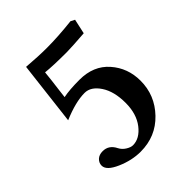

<svg xmlns="http://www.w3.org/2000/svg" viewBox="-177 -721 844 844"><g transform="rotate(-45 245.0 -299.0)"><path d="M315.9 -186Q315.9 -256.8 286.9 -300.5Q257.8 -344.2 219.2 -344.2Q163.1 -344.2 83 -310.1L118.2 -606.9Q189.9 -601.1 242.2 -601.1Q311 -601.1 397.9 -610.8L417 -601.1L401.9 -532.2Q325.7 -526.4 291 -525.9Q205.1 -525.9 160.2 -530.8Q158.2 -507.8 155.5 -486.3Q152.8 -464.8 149.4 -438Q146 -411.1 144 -393.1Q182.1 -400.9 244.1 -400.9Q331.1 -400.9 381.1 -344Q431.2 -287.1 431.2 -208Q431.2 -118.2 368.2 -52.5Q305.2 13.2 210.9 13.2Q156.7 13.2 101.3 -11Q45.9 -35.2 45.9 -64.9Q45.9 -82 58.8 -94.5Q71.8 -106.9 94.2 -106.9Q132.3 -106.9 150.9 -68.8Q159.7 -51.8 176.8 -41.3Q193.8 -30.8 207 -30.8Q249 -30.8 282.5 -74Q315.9 -117.2 315.9 -186Z"/></g></svg>

Font: Linux Libertine
Style: Semibold
Weight: 600
Designer: Philipp H. Poll
Foundry: Philipp H. Poll
Version: Version 5.1.2 ; ttfautohint (v0.9)